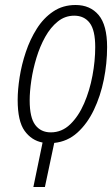

<svg xmlns="http://www.w3.org/2000/svg" viewBox="-20 -744 446 764"><path d="M112.8 0 149.4 -176.8Q105.5 -185.1 77.9 -223.4Q50.3 -261.7 50.3 -346.2Q50.3 -386.7 58.1 -436.8Q65.9 -486.8 82.8 -537.1Q99.6 -587.4 126.5 -629.9Q153.3 -672.4 191.7 -698.2Q230 -724.1 280.8 -724.1Q338.9 -724.1 372.6 -684.1Q406.2 -644 406.2 -556.6Q406.2 -492.2 393.1 -427Q379.9 -361.8 353.5 -306.6Q327.1 -251.5 287.8 -216.1Q248.5 -180.7 195.8 -175.3L158.7 0ZM182.1 -217.3Q226.1 -217.3 259.3 -249.3Q292.5 -281.2 314.7 -332.5Q336.9 -383.8 347.9 -442.9Q358.9 -502 358.9 -556.6Q358.9 -624 336.9 -652.8Q314.9 -681.6 275.4 -681.6Q238.8 -681.6 210 -658.4Q181.2 -635.3 159.9 -597.2Q138.7 -559.1 125 -513.9Q111.3 -468.8 104.7 -424.3Q98.1 -379.9 98.1 -344.7Q98.1 -275.9 120.4 -246.6Q142.6 -217.3 182.1 -217.3Z"/></svg>

Font: Open Sans Condensed Light
Style: Italic
Weight: 300
Width: 3
Italic angle: -12°
Designer: Monotype Design Team
Foundry: Monotype Imaging Inc.
Version: Version 3.000; ttfautohint (v1.8.4)